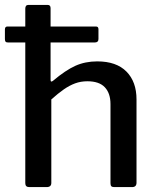

<svg xmlns="http://www.w3.org/2000/svg" viewBox="-20 -762 640 782"><path d="M99 0Q83 0 83 -16V-727Q83 -742 96 -742H174Q186 -742 186 -729V-437Q186 -431 188.5 -430Q191 -429 196 -433Q247 -476 287 -494Q327 -512 376 -512Q454 -512 495 -470.5Q536 -429 536 -357V-18Q536 0 518 0H445Q437 0 433.5 -3.5Q430 -7 430 -16V-338Q430 -382 407 -406.5Q384 -431 336 -431Q309 -431 286 -422.5Q263 -414 240 -398Q217 -382 189 -357V-17Q189 0 170 0ZM13 -589Q5 -589 2.5 -592.5Q0 -596 0 -603V-642Q0 -654 10 -654H371Q381 -654 381 -643V-603Q381 -589 366 -589Z"/></svg>

Font: Libre Franklin Medium
Style: Regular
Weight: 500
Designer: Pablo Impallari, Rodrigo Fuenzalida, Nhung Nguyen
Foundry: Impallari Type
Version: Version 3.000